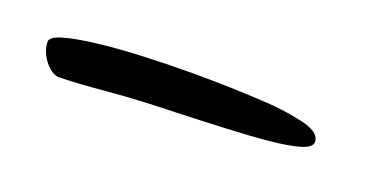

<svg xmlns="http://www.w3.org/2000/svg" viewBox="-22 -194 653 342"><g transform="rotate(20 304.0 -23.0)"><path d="M552.9 -26.4Q552.9 -15.9 532.4 -9.8Q511.9 -3.7 476.8 -0.3Q441.6 3.1 396.3 5.1Q351 7.2 300.8 8.9Q230.3 10.6 174.9 15.6Q119.4 20.6 83.7 21.3Q74.9 20.6 65.5 12.3Q56 4 50.1 -8Q44.2 -20 44.2 -31.5Q44.2 -40.9 67 -47.4Q89.9 -54 128.2 -58.5Q166.6 -63 213.6 -65Q260.5 -67 308.4 -67Q342.6 -67 378.7 -66Q414.7 -65 448.4 -62.8Q482.1 -60.6 508.7 -54.8Q552.9 -47.1 552.9 -26.4Z"/></g></svg>

Font: Kalam Variable Light
Style: Regular
Weight: 300
Designer: Lipi Raval, Jonny Pinhorn
Foundry: Indian Type Foundry
Version: Version 3.000